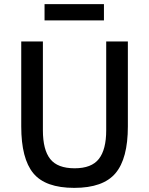

<svg xmlns="http://www.w3.org/2000/svg" viewBox="-20 -899 723 931"><path d="M196 -800V-879H484V-800ZM83 -286V-698H188V-267Q188 -173 223.5 -128Q259 -83 342 -83Q424 -83 459.5 -128.5Q495 -174 495 -267V-698H600V-286Q600 -130 540 -59Q480 12 340 12Q200 12 141.5 -59Q83 -130 83 -286Z"/></svg>

Font: Anuphan Medium
Style: Regular
Weight: 500
Designer: Mike Abbink, Paul van der Laan, Pieter van Rosmalen, Mint Tantisuwanna
Foundry: Bold Monday; Cadson Demak
Version: Version 3.002;hotconv 1.0.109;makeotfexe 2.5.65596